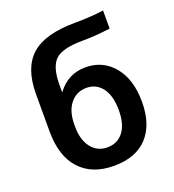

<svg xmlns="http://www.w3.org/2000/svg" viewBox="-137 -857 884 974"><g transform="rotate(-20 305.0 -370.0)"><path d="M64.5 -266.6V-466.8Q64.5 -609.4 138.7 -674.8Q212.9 -740.2 377 -740.2Q458 -740.2 529.3 -750V-652.3Q447.3 -641.6 380.9 -641.6Q271.5 -641.6 231.9 -605Q192.4 -568.4 192.4 -469.7V-432.6H194.3Q252 -509.8 345.7 -509.8Q439.5 -509.8 498 -439.5Q556.6 -369.1 556.6 -247.1Q556.6 -125 494.1 -57.6Q431.6 9.8 313.5 9.8Q195.3 9.8 129.9 -61.5Q64.5 -132.8 64.5 -266.6ZM194.3 -245.1Q194.3 -173.8 226.6 -131.8Q258.8 -89.8 313.5 -89.8Q368.2 -89.8 399.9 -130.9Q431.6 -171.9 431.6 -248.5Q431.6 -325.2 399.9 -367.7Q368.2 -410.2 314.9 -410.2Q261.7 -410.2 228 -369.1Q194.3 -328.1 194.3 -254.9Z"/></g></svg>

Font: GenEi M Gothic v2 Bold
Style: Regular
Weight: 700
Version: Version 2.0